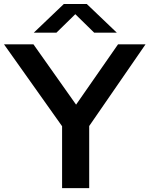

<svg xmlns="http://www.w3.org/2000/svg" viewBox="-40 -968 768 988"><path d="M279.5 0V-318.5L-19.5 -740H132L351.5 -429.5L567.5 -740H709L419 -319.5V0ZM134 -800 288.5 -947.5H406.5L561 -800H444.5L347.5 -895L250.5 -800Z"/></svg>

Font: Encode Sans Expanded SemiBold
Style: Regular
Weight: 600
Width: 7
Designer: Multiple Designers
Foundry: Impallari Type
Version: Version 3.000; ttfautohint (v1.8.3) -l 8 -r 50 -G 200 -x 14 